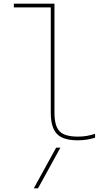

<svg xmlns="http://www.w3.org/2000/svg" viewBox="-20 -750 590 1040"><path d="M186 270H163L284 50H307ZM401 10Q322 10 288.5 -24.5Q255 -59 255 -140V-710H55V-730H275V-140Q275 -67 303 -38.5Q331 -10 402 -10Q429 -10 451 -14Q473 -18 495 -25V-4Q472 3 449 6.5Q426 10 401 10Z"/></svg>

Font: M PLUS Code Latin SemiExpanded Thin
Style: Regular
Weight: 250
Width: 6
Designer: Coji Morishita
Foundry: UNDERFOREST DESIGN
Version: Version 1.002; ttfautohint (v1.8.3)